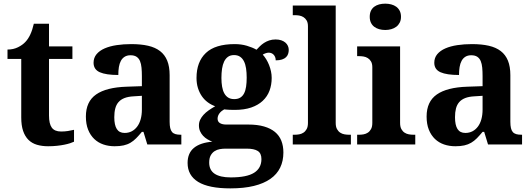

<svg xmlns="http://www.w3.org/2000/svg" viewBox="-20 -790 2907 1050"><path d="M314 -70.8Q333.5 -70.8 351.3 -73.5Q369.1 -76.2 384.8 -80.1V-15.1Q377 -11.2 363.5 -6.8Q350.1 -2.4 332.3 1.2Q314.5 4.9 292 7.3Q269.5 9.8 243.2 9.8Q209.5 9.8 182.1 1.7Q154.8 -6.3 135.7 -25.1Q116.7 -43.9 106.4 -74Q96.2 -104 96.2 -147.9V-467.8H21V-519Q53.2 -519 78.6 -531.7Q104 -544.4 119.1 -561Q149.9 -593.3 165 -660.2H248V-536.1H376V-467.8H248V-158.2Q248 -112.8 263.4 -91.8Q278.8 -70.8 314 -70.8Z M605 -148.9Q605 -106 618.7 -84.5Q632.3 -63 661.6 -63Q683.1 -63 700.4 -72Q717.8 -81.1 730.2 -97.7Q742.7 -114.3 749.3 -137.9Q755.9 -161.6 755.9 -190.9V-266.1L710.9 -263.2Q681.2 -261.7 660.6 -253.7Q640.1 -245.6 627.9 -231.4Q615.7 -217.3 610.4 -196.8Q605 -176.3 605 -148.9ZM693.8 -487.8Q674.8 -487.8 661.9 -479.7Q648.9 -471.7 641.1 -457.3Q633.3 -442.9 630.1 -423.1Q627 -403.3 627 -379.9Q559.6 -379.9 525.6 -395Q491.7 -410.2 491.7 -446.8Q491.7 -474.1 508.1 -493.7Q524.4 -513.2 552.5 -525.4Q580.6 -537.6 617.9 -543.2Q655.3 -548.8 697.8 -548.8Q750.5 -548.8 789.8 -539.8Q829.1 -530.8 855.2 -510.7Q881.3 -490.7 894.5 -458.3Q907.7 -425.8 907.7 -378.9V-124Q907.7 -103.5 910.9 -89.8Q914.1 -76.2 920.9 -68.1Q927.7 -60.1 939.5 -56.6Q951.2 -53.2 967.8 -53.2H971.7V0H785.6L764.6 -68.8H755.9Q739.3 -48.8 724.6 -33.9Q710 -19 693.4 -9.3Q676.8 0.5 656 5.1Q635.3 9.8 606.9 9.8Q573.7 9.8 545.2 0Q516.6 -9.8 495.4 -30Q474.1 -50.3 461.9 -80.8Q449.7 -111.3 449.7 -152.8Q449.7 -234.4 505.6 -273.4Q561.5 -312.5 673.8 -315.9L755.9 -318.8V-374Q755.9 -398.9 753.9 -419.9Q752 -440.9 745.6 -456.1Q739.3 -471.2 726.8 -479.5Q714.4 -487.8 693.8 -487.8Z M1559.1 -517.1Q1559.1 -505.9 1555.7 -495.4Q1552.2 -484.9 1544.2 -477.1Q1536.1 -469.2 1522.2 -464.6Q1508.3 -460 1487.8 -460Q1487.8 -470.2 1484.6 -478Q1481.4 -485.8 1476.1 -491.2Q1470.7 -496.6 1463.9 -499.3Q1457 -502 1449.7 -502Q1441.4 -502 1431.9 -498.5Q1422.4 -495.1 1417 -491.2Q1427.2 -480 1436 -465.6Q1444.8 -451.2 1451.4 -434.6Q1458 -418 1461.9 -400.1Q1465.8 -382.3 1465.8 -363.8Q1465.8 -326.2 1453.9 -294.2Q1441.9 -262.2 1417 -238.8Q1392.1 -215.3 1354 -202.1Q1315.9 -189 1263.7 -189Q1258.3 -189 1250 -189.2Q1241.7 -189.5 1233.4 -189.7Q1225.1 -189.9 1217.5 -190.7Q1210 -191.4 1206.1 -191.9Q1199.7 -188.5 1193.1 -183.3Q1186.5 -178.2 1181.4 -171.9Q1176.3 -165.5 1173.1 -157.7Q1169.9 -149.9 1169.9 -141.1Q1169.9 -124.5 1182.9 -116.7Q1195.8 -108.9 1216.8 -108.9H1337.9Q1387.7 -108.9 1423.8 -98.4Q1460 -87.9 1483.6 -68.4Q1507.3 -48.8 1518.6 -20.3Q1529.8 8.3 1529.8 43.9Q1529.8 90.3 1512.2 126.7Q1494.6 163.1 1458.7 188.2Q1422.9 213.4 1368.4 226.8Q1314 240.2 1239.7 240.2Q1121.6 240.2 1063.7 204.8Q1005.9 169.4 1005.9 101.1Q1005.9 47.4 1040.5 18.8Q1075.2 -9.8 1141.1 -15.1Q1127.4 -20.5 1114.3 -28.3Q1101.1 -36.1 1090.8 -47.1Q1080.6 -58.1 1074.2 -72.3Q1067.9 -86.4 1067.9 -104Q1067.9 -120.6 1074.5 -134.8Q1081.1 -148.9 1092.8 -161.9Q1104.5 -174.8 1120.8 -186.3Q1137.2 -197.8 1156.7 -209Q1134.8 -216.8 1116 -230.7Q1097.2 -244.6 1083.7 -264.2Q1070.3 -283.7 1062.5 -308.6Q1054.7 -333.5 1054.7 -363.8Q1054.7 -451.7 1105.7 -500.2Q1156.7 -548.8 1263.7 -548.8Q1299.3 -548.8 1329.8 -539.8Q1360.4 -530.8 1382.8 -518.1Q1391.1 -526.9 1401.1 -536.9Q1411.1 -546.9 1423.8 -555.2Q1436.5 -563.5 1452.1 -568.8Q1467.8 -574.2 1486.8 -574.2Q1504.9 -574.2 1518.3 -569.6Q1531.7 -564.9 1540.8 -557.1Q1549.8 -549.3 1554.4 -539.1Q1559.1 -528.8 1559.1 -517.1ZM1124 99.1Q1124 140.6 1154.1 160.4Q1184.1 180.2 1241.7 180.2Q1329.6 180.2 1369.6 154.8Q1409.7 129.4 1409.7 80.1Q1409.7 48.3 1389.6 35.6Q1369.6 22.9 1329.1 22.9H1212.9Q1197.8 22.9 1182.1 25.6Q1166.5 28.3 1153.6 36.6Q1140.6 44.9 1132.3 59.8Q1124 74.7 1124 99.1ZM1190.9 -363.8Q1190.9 -337.4 1194.6 -316.2Q1198.2 -294.9 1206.5 -279.8Q1214.8 -264.6 1228 -256.3Q1241.2 -248 1260.7 -248Q1280.8 -248 1293.9 -256.1Q1307.1 -264.2 1314.9 -279.5Q1322.8 -294.9 1325.9 -316.7Q1329.1 -338.4 1329.1 -365.2Q1329.1 -393.1 1325.7 -415.8Q1322.3 -438.5 1314.2 -454.6Q1306.2 -470.7 1293 -479.7Q1279.8 -488.8 1259.8 -488.8Q1240.2 -488.8 1227.1 -479.5Q1213.9 -470.2 1205.8 -453.6Q1197.8 -437 1194.3 -414.1Q1190.9 -391.1 1190.9 -363.8Z M1592.8 -53.2Q1604 -53.2 1616.5 -55.4Q1628.9 -57.6 1639.4 -64.5Q1649.9 -71.3 1657 -84Q1664.1 -96.7 1664.1 -118.2V-646Q1664.1 -666 1657 -678Q1649.9 -689.9 1639.2 -696.5Q1628.4 -703.1 1616 -705.1Q1603.5 -707 1592.8 -707H1581.1V-759.8H1815.9V-118.2Q1815.9 -96.7 1823 -84Q1830.1 -71.3 1840.6 -64.5Q1851.1 -57.6 1863.8 -55.4Q1876.5 -53.2 1887.2 -53.2H1898.9V0H1581.1V-53.2Z M2002 -698.2Q2002 -717.3 2008.5 -731Q2015.1 -744.6 2026.6 -753.2Q2038.1 -761.7 2053.5 -765.9Q2068.8 -770 2086.9 -770Q2104 -770 2119.6 -765.9Q2135.3 -761.7 2147 -753.2Q2158.7 -744.6 2165.8 -731Q2172.9 -717.3 2172.9 -698.2Q2172.9 -679.7 2165.8 -666Q2158.7 -652.3 2147 -643.6Q2135.3 -634.8 2119.6 -630.4Q2104 -626 2086.9 -626Q2068.8 -626 2053.5 -630.4Q2038.1 -634.8 2026.6 -643.6Q2015.1 -652.3 2008.5 -666Q2002 -679.7 2002 -698.2ZM1944.8 -53.2Q1956.1 -53.2 1968.5 -55.4Q1981 -57.6 1991.5 -64.5Q2002 -71.3 2009 -84Q2016.1 -96.7 2016.1 -118.2V-421.9Q2016.1 -441.9 2009 -453.9Q2002 -465.8 1991.2 -472.4Q1980.5 -479 1968 -481Q1955.6 -482.9 1944.8 -482.9H1933.1V-536.1H2168V-118.2Q2168 -96.7 2175 -84Q2182.1 -71.3 2192.6 -64.5Q2203.1 -57.6 2215.8 -55.4Q2228.5 -53.2 2239.3 -53.2H2251V0H1933.1V-53.2Z M2468.3 -148.9Q2468.3 -106 2481.9 -84.5Q2495.6 -63 2524.9 -63Q2546.4 -63 2563.7 -72Q2581.1 -81.1 2593.5 -97.7Q2606 -114.3 2612.5 -137.9Q2619.1 -161.6 2619.1 -190.9V-266.1L2574.2 -263.2Q2544.4 -261.7 2523.9 -253.7Q2503.4 -245.6 2491.2 -231.4Q2479 -217.3 2473.6 -196.8Q2468.3 -176.3 2468.3 -148.9ZM2557.1 -487.8Q2538.1 -487.8 2525.1 -479.7Q2512.2 -471.7 2504.4 -457.3Q2496.6 -442.9 2493.4 -423.1Q2490.2 -403.3 2490.2 -379.9Q2422.9 -379.9 2388.9 -395Q2355 -410.2 2355 -446.8Q2355 -474.1 2371.3 -493.7Q2387.7 -513.2 2415.8 -525.4Q2443.8 -537.6 2481.2 -543.2Q2518.6 -548.8 2561 -548.8Q2613.8 -548.8 2653.1 -539.8Q2692.4 -530.8 2718.5 -510.7Q2744.6 -490.7 2757.8 -458.3Q2771 -425.8 2771 -378.9V-124Q2771 -103.5 2774.2 -89.8Q2777.3 -76.2 2784.2 -68.1Q2791 -60.1 2802.7 -56.6Q2814.5 -53.2 2831.1 -53.2H2835V0H2648.9L2627.9 -68.8H2619.1Q2602.5 -48.8 2587.9 -33.9Q2573.2 -19 2556.6 -9.3Q2540 0.5 2519.3 5.1Q2498.5 9.8 2470.2 9.8Q2437 9.8 2408.4 0Q2379.9 -9.8 2358.6 -30Q2337.4 -50.3 2325.2 -80.8Q2313 -111.3 2313 -152.8Q2313 -234.4 2368.9 -273.4Q2424.8 -312.5 2537.1 -315.9L2619.1 -318.8V-374Q2619.1 -398.9 2617.2 -419.9Q2615.2 -440.9 2608.9 -456.1Q2602.5 -471.2 2590.1 -479.5Q2577.6 -487.8 2557.1 -487.8Z"/></svg>

Font: Sahl Naskh
Style: Bold
Weight: 700
Designer: Pascal Zoghbi
Version: Version 1.001